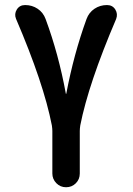

<svg xmlns="http://www.w3.org/2000/svg" viewBox="-20 -540 540 779"><path d="M190.4 -31.2Q157.2 -202.1 44.9 -463.9Q37.1 -483.4 48.3 -501.5Q59.6 -519.5 82 -519.5Q110.4 -519.5 132.8 -504.4Q155.3 -489.3 165 -462.9Q217.8 -320.3 247.1 -160.2Q247.1 -159.2 248 -159.2Q249 -159.2 249 -160.2Q279.3 -320.3 331.1 -462.9Q340.8 -489.3 363.3 -504.4Q385.7 -519.5 414.1 -519.5Q436.5 -519.5 447.8 -501.5Q459 -483.4 451.2 -462.9Q338.9 -200.2 305.7 -31.2Q303.7 -17.6 303.7 -8.8V164.1Q303.7 187.5 287.6 203.6Q271.5 219.7 248 219.7Q224.6 219.7 208.5 203.1Q192.4 186.5 192.4 164.1V-8.8Q192.4 -17.6 190.4 -31.2Z"/></svg>

Font: Rounded-X Mgen+ 2m medium
Style: Regular
Weight: 500
Designer: [Source Han Sans]
Ryoko NISHIZUKA  (kana & ideographs); Paul D. Hunt (Latin, Greek & Cyrillic); Wenlong ZHANG  (bopomofo
Version: Version 1.059.20150602